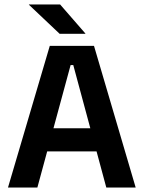

<svg xmlns="http://www.w3.org/2000/svg" viewBox="-20 -846 648 866"><path d="M148.5 0H16L204.5 -639H404L592 0H459.5L310.5 -552.5H298.5ZM448 -163H159V-267.5H448ZM365 -695 251 -826H110.5V-824.5L249 -693.5H365Z"/></svg>

Font: Anek Kannada Medium SemiBold
Style: Regular
Weight: 600
Version: Version 1.003